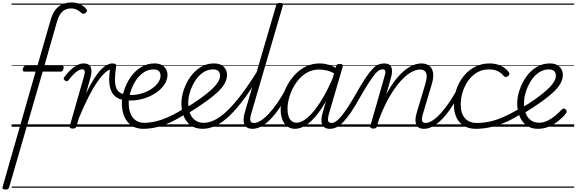

<svg xmlns="http://www.w3.org/2000/svg" viewBox="-95 -1039 4727 1574"><path d="M255 -452 -20 496Q-23 506 -29.5 510.5Q-36 515 -50 515Q-61 515 -69.5 510Q-78 505 -74 494L197 -452H104Q97 -452 93 -458Q89 -464 93 -476Q98 -500 115 -500H212L319 -872Q334 -926 359 -958Q384 -990 418 -1004.5Q452 -1019 492 -1019Q535 -1019 567 -1001.5Q599 -984 613 -964Q620 -955 617.5 -947.5Q615 -940 607 -933Q599 -926 591 -926Q583 -926 575 -931Q560 -946 537.5 -958Q515 -970 488 -970Q446 -970 417.5 -945Q389 -920 371 -858L269 -500H415Q431 -500 426 -477Q419 -452 404 -452ZM0 490H366V500H0ZM0 -20H366V0H0ZM0 -505H366V-500H0ZM0 -1010H366V-1000H0Z M437 -379Q427 -387 427 -394Q427 -401 432 -407Q455 -439 481.5 -464Q508 -489 536 -504Q564 -519 590 -519Q603 -519 607.5 -511.5Q612 -504 609.5 -495Q607 -486 599 -478.5Q591 -471 579 -471Q564 -471 546 -460.5Q528 -450 508.5 -430.5Q489 -411 468 -383Q461 -374 454 -373Q447 -372 437 -379ZM366 490H416V500H366ZM366 -20H416V0H366ZM366 -505H416V-500H366ZM366 -1010H416V-1000H366Z M501 15Q489 15 481.5 10Q474 5 477 -6L592 -408Q602 -439 599.5 -455Q597 -471 578 -471Q568 -471 564 -478.5Q560 -486 561.5 -495Q563 -504 570.5 -511.5Q578 -519 590 -519Q615 -519 629.5 -510.5Q644 -502 650 -485.5Q656 -469 654.5 -446.5Q653 -424 645 -397L610 -272Q645 -345 675.5 -393Q706 -441 733 -468.5Q760 -496 783.5 -507.5Q807 -519 827 -519Q839 -519 844 -511.5Q849 -504 847 -494Q845 -484 837.5 -477Q830 -470 818 -470Q796 -470 766.5 -443.5Q737 -417 702 -366.5Q667 -316 629 -241Q591 -166 551 -69L532 -4Q529 6 522.5 10.5Q516 15 501 15ZM416 490H820V500H416ZM416 -20H820V0H416ZM416 -505H820V-500H416ZM416 -1010H820V-1000H416Z M929 -218Q895 -221 868 -236Q841 -251 823.5 -280.5Q806 -310 801.5 -357Q797 -404 807 -470L828 -519Q844 -519 852 -513.5Q860 -508 857 -494Q847 -428 847.5 -384.5Q848 -341 858.5 -316Q869 -291 888.5 -279.5Q908 -268 936 -264Q947 -263 952 -255.5Q957 -248 956.5 -239Q956 -230 949 -223.5Q942 -217 929 -218ZM820 490H845V500H820ZM820 -20H845V0H820ZM820 -505H845V-500H820ZM820 -1010H845V-1000H820Z M942 -263Q998 -256 1048 -268Q1098 -280 1137 -304Q1176 -328 1198.5 -358Q1221 -388 1221 -418Q1221 -444 1206.5 -457Q1192 -470 1163 -470Q1118 -470 1080 -443.5Q1042 -417 1015.5 -374.5Q989 -332 974.5 -284.5Q960 -237 960 -195Q960 -157 968.5 -127Q977 -97 993 -76Q1009 -55 1033 -43.5Q1057 -32 1087 -32Q1097 -32 1100 -24.5Q1103 -17 1101.5 -7.5Q1100 2 1094 9.5Q1088 17 1079 17Q1020 17 981 -11.5Q942 -40 923 -87Q904 -134 904 -191Q904 -243 923 -300.5Q942 -358 976.5 -407.5Q1011 -457 1060.5 -488Q1110 -519 1171 -519Q1209 -519 1232.5 -505.5Q1256 -492 1267 -470.5Q1278 -449 1278 -424Q1278 -383 1251 -343.5Q1224 -304 1176.5 -273.5Q1129 -243 1068.5 -227Q1008 -211 942 -216ZM845 490H1333V500H845ZM845 -20H1333V0H845ZM845 -505H1333V-500H845ZM845 -1010H1333V-1000H845Z M1078 17Q1069 17 1065 9.5Q1061 2 1062 -7.5Q1063 -17 1069.5 -24.5Q1076 -32 1086 -32Q1157 -32 1237.5 -60.5Q1318 -89 1416 -151L1432 -109Q1364 -65 1303.5 -37Q1243 -9 1187.5 4Q1132 17 1078 17ZM1332 490V500ZM1332 -20V0ZM1332 -505V-500ZM1332 -1010V-1000Z M1425 -152Q1493 -193 1545.5 -230.5Q1598 -268 1634.5 -301Q1671 -334 1690 -363.5Q1709 -393 1709 -418Q1709 -444 1694.5 -457Q1680 -470 1651 -470Q1606 -470 1568 -443.5Q1530 -417 1503.5 -374.5Q1477 -332 1462.5 -284.5Q1448 -237 1448 -195Q1448 -157 1456.5 -127Q1465 -97 1481.5 -76Q1498 -55 1521.5 -43.5Q1545 -32 1575 -32Q1584 -32 1587.5 -24.5Q1591 -17 1589.5 -7.5Q1588 2 1582 9.5Q1576 17 1567 17Q1507 17 1468.5 -11.5Q1430 -40 1411 -87Q1392 -134 1392 -191Q1392 -243 1411 -300.5Q1430 -358 1464.5 -407.5Q1499 -457 1548.5 -488Q1598 -519 1659 -519Q1697 -519 1720.5 -505.5Q1744 -492 1755 -470.5Q1766 -449 1766 -424Q1766 -389 1746 -353.5Q1726 -318 1686 -281Q1646 -244 1586 -201.5Q1526 -159 1445 -109ZM1333 490H1821V500H1333ZM1333 -20H1821V0H1333ZM1333 -505H1821V-500H1333ZM1333 -1010H1821V-1000H1333Z M1566 17Q1557 17 1553 9.5Q1549 2 1550 -7.5Q1551 -17 1557 -24.5Q1563 -32 1574 -32Q1615 -32 1660.5 -53Q1706 -74 1760 -123.5Q1814 -173 1878.5 -257Q1943 -341 2021 -466Q2026 -475 2034.5 -473Q2043 -471 2048.5 -463.5Q2054 -456 2049 -447Q1973 -319 1907.5 -230.5Q1842 -142 1784 -87.5Q1726 -33 1672.5 -8Q1619 17 1566 17ZM1820 490V500ZM1820 -20V0ZM1820 -505V-500ZM1820 -1010V-1000Z M1976 17Q1949 17 1932 7.5Q1915 -2 1908 -19.5Q1901 -37 1902 -61Q1903 -85 1911 -114L2169 -995Q2173 -1006 2179 -1010.5Q2185 -1015 2199 -1015Q2215 -1015 2221 -1009Q2227 -1003 2223 -991L1967 -116Q1953 -71 1957 -51Q1961 -31 1988 -31Q1999 -31 2003.5 -23.5Q2008 -16 2006.5 -7Q2005 2 1997.5 9.5Q1990 17 1976 17ZM1821 490H2145V500H1821ZM1821 -20H2145V0H1821ZM1821 -505H2145V-500H1821ZM1821 -1010H2145V-1000H1821Z M1975 17Q1964 17 1959 9.5Q1954 2 1955.5 -7Q1957 -16 1965 -23.5Q1973 -31 1988 -31Q2013 -31 2044.5 -51Q2076 -71 2110 -108Q2144 -145 2179 -195.5Q2214 -246 2247 -307Q2252 -316 2260.5 -315Q2269 -314 2275 -307.5Q2281 -301 2277 -292Q2242 -224 2205 -167Q2168 -110 2129.5 -69Q2091 -28 2052 -5.5Q2013 17 1975 17ZM2145 490V500ZM2145 -20V0ZM2145 -505V-500ZM2145 -1010V-1000Z M2323 17Q2288 17 2261.5 -2Q2235 -21 2220.5 -56.5Q2206 -92 2206 -141Q2206 -186 2219.5 -238Q2233 -290 2260 -339.5Q2287 -389 2326 -430Q2365 -471 2415 -495Q2465 -519 2527 -519Q2563 -519 2602.5 -507Q2642 -495 2674 -472L2662 -427Q2619 -454 2584 -461.5Q2549 -469 2519 -469Q2472 -469 2432 -449Q2392 -429 2360.5 -394.5Q2329 -360 2307 -317.5Q2285 -275 2273.5 -230.5Q2262 -186 2262 -146Q2262 -113 2270 -87.5Q2278 -62 2295 -47.5Q2312 -33 2336 -33Q2377 -33 2426.5 -75Q2476 -117 2530 -200.5Q2584 -284 2637 -408L2656 -367Q2598 -235 2541 -150Q2484 -65 2429.5 -24Q2375 17 2323 17ZM2610 17Q2584 17 2568.5 7.5Q2553 -2 2546 -19Q2539 -36 2540 -60.5Q2541 -85 2550 -114L2660 -495Q2663 -506 2670 -510.5Q2677 -515 2690 -515Q2707 -515 2712.5 -508Q2718 -501 2714 -490L2604 -115Q2591 -70 2594.5 -50.5Q2598 -31 2623 -31Q2633 -31 2637 -23.5Q2641 -16 2640 -7Q2639 2 2631.5 9.5Q2624 17 2610 17ZM2145 490H2780V500H2145ZM2145 -20H2780V0H2145ZM2145 -505H2780V-500H2145ZM2145 -1010H2780V-1000H2145Z M2611 17Q2599 17 2595 9.5Q2591 2 2593 -7Q2595 -16 2603 -23.5Q2611 -31 2623 -31Q2641 -31 2661.5 -45.5Q2682 -60 2705.5 -89Q2729 -118 2757.5 -161.5Q2786 -205 2819 -263Q2866 -346 2900 -397Q2934 -448 2959.5 -474.5Q2985 -501 3007.5 -510Q3030 -519 3055 -519Q3065 -519 3067.5 -511.5Q3070 -504 3066.5 -495Q3063 -486 3057 -478.5Q3051 -471 3045 -471Q3030 -471 3015.5 -464Q3001 -457 2982 -435Q2963 -413 2934 -369Q2905 -325 2862 -251Q2820 -175 2785.5 -123.5Q2751 -72 2721.5 -41Q2692 -10 2665 3.5Q2638 17 2611 17ZM2780 490H2880V500H2780ZM2780 -20H2880V0H2780ZM2780 -505H2880V-500H2780ZM2780 -1010H2880V-1000H2780Z M3382 17Q3356 17 3339.5 7.5Q3323 -2 3316.5 -19Q3310 -36 3311 -60Q3312 -84 3321 -114L3390 -345Q3403 -387 3403 -414Q3403 -441 3389 -455Q3375 -469 3347 -469Q3315 -469 3275 -446.5Q3235 -424 3190 -375Q3145 -326 3099 -247.5Q3053 -169 3010 -55L2996 -4Q2993 6 2986.5 10.5Q2980 15 2965 15Q2953 15 2945.5 10Q2938 5 2941 -6L3056 -408Q3066 -439 3063.5 -455Q3061 -471 3042 -471Q3032 -471 3028 -478.5Q3024 -486 3025.5 -495Q3027 -504 3034.5 -511.5Q3042 -519 3054 -519Q3079 -519 3093.5 -510.5Q3108 -502 3114 -485.5Q3120 -469 3118.5 -446.5Q3117 -424 3109 -397L3071 -264Q3108 -334 3146.5 -383Q3185 -432 3222 -462Q3259 -492 3294 -505.5Q3329 -519 3359 -519Q3397 -519 3422.5 -501Q3448 -483 3455 -444Q3462 -405 3443 -343L3375 -115Q3361 -70 3365 -50.5Q3369 -31 3394 -31Q3404 -31 3408.5 -23.5Q3413 -16 3411.5 -7Q3410 2 3402.5 9.5Q3395 17 3382 17ZM2880 490H3551V500H2880ZM2880 -20H3551V0H2880ZM2880 -505H3551V-500H2880ZM2880 -1010H3551V-1000H2880Z M3381 17Q3370 17 3365 9.5Q3360 2 3361.5 -7Q3363 -16 3371 -23.5Q3379 -31 3394 -31Q3419 -31 3450.5 -51Q3482 -71 3516 -108Q3550 -145 3585 -195.5Q3620 -246 3653 -307Q3658 -316 3666.5 -315Q3675 -314 3681 -307.5Q3687 -301 3683 -292Q3648 -224 3611 -167Q3574 -110 3535.5 -69Q3497 -28 3458 -5.5Q3419 17 3381 17ZM3551 490V500ZM3551 -20V0ZM3551 -505V-500ZM3551 -1010V-1000Z M3808 17Q3720 17 3673 -36.5Q3626 -90 3626 -182Q3626 -247 3647 -307.5Q3668 -368 3706.5 -415.5Q3745 -463 3799 -491Q3853 -519 3918 -519Q3973 -519 4014 -498.5Q4055 -478 4077 -446Q4083 -438 4081 -430.5Q4079 -423 4069 -415Q4059 -408 4051 -408Q4043 -408 4036 -415Q4016 -439 3988 -454.5Q3960 -470 3912 -470Q3859 -470 3817 -445.5Q3775 -421 3744.5 -379Q3714 -337 3698 -285.5Q3682 -234 3682 -181Q3682 -135 3696.5 -101.5Q3711 -68 3740.5 -49.5Q3770 -31 3813 -31Q3824 -31 3828.5 -23.5Q3833 -16 3832 -6.5Q3831 3 3825 10Q3819 17 3808 17ZM3551 490H4086V500H3551ZM3551 -20H4086V0H3551ZM3551 -505H4086V-500H3551ZM3551 -1010H4086V-1000H3551Z M3807 17Q3798 17 3793.5 10Q3789 3 3789.5 -6.5Q3790 -16 3796 -23.5Q3802 -31 3812 -31Q3863 -31 3915 -41.5Q3967 -52 4025.5 -77Q4084 -102 4155 -143Q4161 -147 4166.5 -143Q4172 -139 4176 -131.5Q4180 -124 4179.5 -115.5Q4179 -107 4171 -102Q4101 -58 4037.5 -32Q3974 -6 3917 5.5Q3860 17 3807 17ZM4086 490V500ZM4086 -20V0ZM4086 -505V-500ZM4086 -1010V-1000Z M4314 17Q4258 17 4220.5 -11.5Q4183 -40 4164 -87Q4145 -134 4145 -191Q4145 -243 4164 -300.5Q4183 -358 4217.5 -407.5Q4252 -457 4301.5 -488Q4351 -519 4412 -519Q4450 -519 4473.5 -505.5Q4497 -492 4508 -470.5Q4519 -449 4519 -424Q4519 -389 4499 -353.5Q4479 -318 4439 -281Q4399 -244 4339 -201.5Q4279 -159 4198 -109L4178 -152Q4246 -193 4298.5 -230.5Q4351 -268 4387.5 -301Q4424 -334 4443 -363.5Q4462 -393 4462 -418Q4462 -444 4447.5 -457Q4433 -470 4404 -470Q4359 -470 4321 -443.5Q4283 -417 4256.5 -374.5Q4230 -332 4215.5 -284.5Q4201 -237 4201 -195Q4201 -145 4215.5 -108.5Q4230 -72 4258 -52.5Q4286 -33 4324 -33Q4362 -33 4397 -51Q4432 -69 4461 -94Q4490 -119 4510 -141Q4518 -150 4526.5 -149.5Q4535 -149 4542 -142Q4549 -135 4550.5 -127.5Q4552 -120 4545 -110Q4519 -77 4483 -48Q4447 -19 4404.5 -1Q4362 17 4314 17ZM4086 490H4612V500H4086ZM4086 -20H4612V0H4086ZM4086 -505H4612V-500H4086ZM4086 -1010H4612V-1000H4086Z"/></svg>

Font: Playwrite AU QLD Guides
Style: Regular
Weight: 400
Designer: Veronika Burian, José Scaglione
Foundry: TypeTogether
Version: Version 1.003